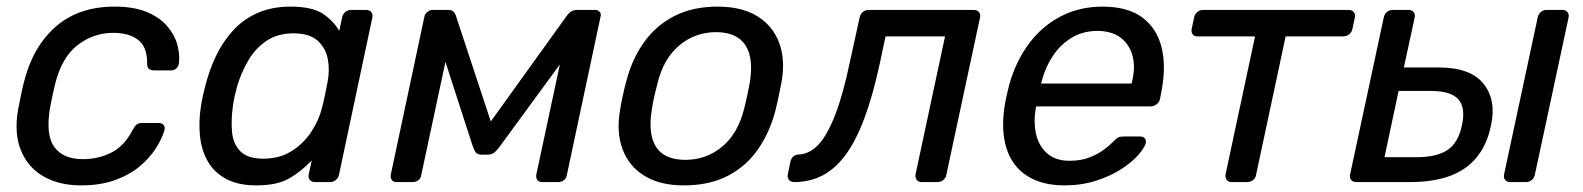

<svg xmlns="http://www.w3.org/2000/svg" viewBox="-20 -550 4783 580"><path d="M224.6 10Q158.4 10 111.1 -17.3Q63.8 -44.6 43 -96.4Q22.1 -148.3 34.8 -219.8Q37.8 -235 42.8 -259.8Q47.8 -284.6 51.8 -300Q78.3 -407.7 147.7 -468.9Q217.1 -530 326.1 -530Q384.8 -530 423.8 -513.6Q462.8 -497.2 485.2 -470.8Q507.6 -444.4 515.6 -415.2Q523.6 -386.1 520.6 -360.4Q519.6 -350.2 513.2 -343.8Q506.7 -337.4 497.4 -337.4H445.4Q435.2 -337.4 429.7 -342.1Q424.2 -346.8 424.4 -358.3Q425.3 -407.2 397.9 -429Q370.4 -450.8 322.1 -450.8Q262.6 -450.8 214.5 -413.9Q166.4 -377 146.2 -295Q142.1 -278.7 138.1 -259.2Q134.1 -239.6 131.2 -224.8Q117.3 -142.4 144.2 -105.8Q171 -69.2 230.6 -69.2Q277 -69.2 316.3 -89Q355.6 -108.7 380.8 -157.7Q387.6 -169.9 393.2 -174.2Q398.8 -178.5 408.9 -178.5H460.1Q469.5 -178.5 474.5 -172.1Q479.4 -165.7 476.4 -155.6Q469 -130.6 450.8 -102Q432.6 -73.3 402.4 -47.8Q372.2 -22.4 328.1 -6.2Q283.9 10 224.6 10Z M754.4 10Q699.3 10 663.2 -9.4Q627.1 -28.8 607.8 -62.4Q588.6 -96 584.1 -139.2Q579.6 -182.4 587.1 -229.9Q589.7 -246.4 592.8 -260.2Q595.9 -273.9 600.1 -290.2Q611.8 -337.1 631.9 -379.7Q652.1 -422.4 682.7 -456.5Q713.4 -490.6 756.8 -510.3Q800.3 -530 857.8 -530Q922.1 -530 954.8 -508.7Q987.4 -487.4 1004.8 -456.4L1013.4 -497.1Q1015.4 -507.3 1022.9 -513.6Q1030.4 -520 1040.6 -520H1086.1Q1096.2 -520 1101.5 -513.6Q1106.8 -507.3 1104.8 -497.1L1004.2 -22.9Q1002.2 -12.7 994.7 -6.4Q987.2 0 977.1 0H931.4Q921.2 0 915.9 -6.4Q910.6 -12.7 912.6 -22.9L921.7 -65.4Q890.9 -32.8 854.3 -11.4Q817.8 10 754.4 10ZM775.2 -70.7Q825.1 -70.7 861.5 -93.9Q897.9 -117.2 920.8 -152.5Q943.8 -187.9 952.8 -224.6Q957.2 -241.1 961.8 -263.3Q966.4 -285.5 969.4 -301.8Q976.5 -337.3 970.3 -371.1Q964 -404.8 939.5 -427.1Q914.9 -449.3 866.2 -449.3Q819 -449.3 785.5 -426.9Q751.9 -404.4 730.3 -367.9Q708.7 -331.3 696.2 -288.9Q692.2 -273.9 689 -260Q685.8 -246.1 683.8 -231.1Q677.7 -188.7 680.9 -152.1Q684 -115.6 706 -93.1Q728 -70.7 775.2 -70.7Z M1177.9 0Q1168.3 0 1163.8 -6Q1159.3 -12 1160.3 -21.6L1262.3 -500.8Q1264.3 -508.8 1271.7 -514.4Q1279.1 -520 1286.3 -520H1335.1Q1351.1 -520 1356.6 -504.1L1476.9 -139.8L1435.7 -145.6L1693.4 -504.1Q1705.9 -520 1721.3 -520H1778.2Q1786.4 -520 1791.4 -514.4Q1796.4 -508.8 1794.4 -500.8L1692.4 -21.6Q1691.4 -12 1683.9 -6Q1676.4 0 1666.6 0H1617.6Q1607.8 0 1603.3 -6Q1598.9 -12 1599.9 -21.6L1685.2 -420.5L1719.3 -421.1L1491 -109.1Q1484 -99.3 1475.4 -91Q1466.7 -82.8 1452.7 -82.8H1435.1Q1421.4 -82.8 1416.2 -90.9Q1411 -99.1 1407.8 -109.1L1311.8 -405.8L1334.6 -405.1L1252.6 -21.6Q1251.6 -12 1244.1 -6Q1236.6 0 1226.9 0Z M2045.8 10Q1973.4 10 1926.4 -19.1Q1879.4 -48.1 1860.5 -99.8Q1841.5 -151.4 1853.1 -217.1Q1855.3 -233.6 1861.1 -260.1Q1866.9 -286.6 1871.5 -302.9Q1888.4 -369.6 1924.3 -420.7Q1960.1 -471.9 2015.9 -500.9Q2071.7 -530 2147.3 -530Q2221.2 -530 2267.9 -500.9Q2314.6 -471.9 2333.7 -420.7Q2352.8 -369.6 2341 -302.9Q2337.8 -286.6 2332.4 -260.1Q2327 -233.6 2322.6 -217.1Q2305.9 -151.4 2270.3 -99.8Q2234.8 -48.1 2179.1 -19.1Q2123.3 10 2045.8 10ZM2050.3 -67.1Q2113.4 -67.1 2161.3 -106.8Q2209.2 -146.4 2228.1 -222.1Q2232.1 -237.1 2236.9 -260Q2241.7 -282.9 2244.5 -297.9Q2257.6 -374 2231.8 -413.4Q2205.9 -452.9 2142.8 -452.9Q2080.7 -452.9 2032.7 -413.4Q1984.7 -374 1966 -297.9Q1962 -282.9 1956.8 -260Q1951.6 -237.1 1949.6 -222.1Q1936.5 -146.4 1961.5 -106.8Q1986.6 -67.1 2050.3 -67.1Z M2378.7 0Q2368.5 0 2363.2 -6.8Q2357.9 -13.6 2359.9 -23.7L2367.6 -61.3Q2372.8 -82.5 2393.3 -83.4Q2424.6 -84.4 2451.7 -112.5Q2478.7 -140.6 2503.1 -203.4Q2527.4 -266.1 2548.6 -368.6L2576.8 -497.1Q2578.8 -507.3 2586.2 -513.6Q2593.7 -520 2603.9 -520H2921.7Q2931.9 -520 2937.2 -513.6Q2942.5 -507.3 2940.5 -497.1L2838.9 -22.9Q2837.7 -12.7 2829.8 -6.4Q2821.9 0 2811.7 0H2764.4Q2754.2 0 2749.3 -6.4Q2744.4 -12.7 2745.6 -22.9L2834.8 -440.1H2655.1L2637.7 -358.3Q2616.9 -261.8 2591.3 -193.3Q2565.8 -124.8 2534.4 -82.2Q2502.9 -39.6 2464.3 -19.8Q2425.7 0 2378.7 0Z M3195.5 10Q3127.2 10 3082.5 -18.9Q3037.8 -47.8 3020.7 -101.2Q3003.6 -154.6 3014.4 -227.3Q3016.3 -239.9 3020.7 -260.6Q3025.2 -281.3 3028.6 -293.6Q3048.6 -365 3088.4 -418.3Q3128.2 -471.6 3184.9 -500.8Q3241.6 -530 3310.3 -530Q3385.6 -530 3429.9 -497.8Q3474.2 -465.6 3488.9 -406.9Q3503.6 -348.3 3487.7 -269.4L3484.2 -251.6Q3482.2 -241.4 3473.8 -235Q3465.4 -228.6 3455.2 -228.6H3110.1Q3110.1 -228.4 3109.6 -225Q3109.1 -221.6 3108.3 -219.6Q3101.9 -179.3 3110.1 -143.8Q3118.3 -108.4 3143.7 -86.3Q3169.1 -64.3 3210.7 -64.3Q3246.7 -64.3 3273.3 -75.2Q3299.8 -86.2 3317 -99.6Q3334.2 -113.1 3341.2 -120.5Q3353 -132.7 3358.7 -135.2Q3364.4 -137.7 3375.6 -137.7H3424Q3433.2 -137.7 3438.2 -132.2Q3443.2 -126.6 3441 -117.4Q3436.8 -102.4 3417.7 -80.8Q3398.5 -59.2 3365.7 -38.2Q3332.9 -17.3 3289.7 -3.7Q3246.6 10 3195.5 10ZM3124.9 -297.6H3398.3L3399.1 -301Q3410.6 -345.7 3401.3 -380.9Q3392 -416 3365 -436.3Q3338 -456.6 3294.9 -456.6Q3251.9 -456.6 3217.8 -436.3Q3183.7 -416 3160.5 -380.9Q3137.2 -345.7 3125.7 -301Z M3700.9 0Q3690.7 0 3685.8 -6.4Q3680.9 -12.7 3682.1 -22.9L3771.3 -440.1H3597.6Q3587.4 -440.1 3582.7 -446.4Q3577.9 -452.8 3579.9 -463L3587.2 -497.1Q3589.2 -507.3 3596.7 -513.6Q3604.1 -520 3614.3 -520H4054.1Q4064.2 -520 4069.5 -513.6Q4074.8 -507.3 4072.8 -497.1L4065.5 -463Q4063.5 -452.8 4055.5 -446.4Q4047.6 -440.1 4037.4 -440.1H3863.7L3774.6 -22.9Q3773.4 -12.7 3765.6 -6.4Q3757.7 0 3747.5 0Z M4077.2 0Q4067 0 4061.7 -6.4Q4056.4 -12.7 4058.4 -22.9L4160.1 -497.1Q4162.1 -507.3 4169.5 -513.6Q4177 -520 4187.2 -520H4234.7Q4244.9 -520 4250.2 -513.6Q4255.5 -507.3 4253.5 -497.1L4220.8 -346.2H4326Q4421.9 -346.2 4461.3 -297.2Q4500.7 -248.2 4484.2 -171.8Q4472.2 -113 4440.9 -74.8Q4409.6 -36.7 4359.4 -18.3Q4309.3 0 4239.9 0ZM4162.3 -75.1H4259Q4319.6 -75.1 4352.3 -96.7Q4385.1 -118.2 4396.4 -171.8Q4407.7 -223.8 4385.8 -249.5Q4363.9 -275.3 4301.6 -275.3H4204.9ZM4542.2 0Q4532.1 0 4526.8 -6.4Q4521.5 -12.7 4523.5 -22.9L4625.1 -497.1Q4627.1 -507.3 4634.6 -513.6Q4642.1 -520 4652.2 -520H4699.6Q4709.8 -520 4715.1 -513.6Q4720.4 -507.3 4718.4 -497.1L4616.7 -22.9Q4614.7 -12.7 4607.3 -6.4Q4599.8 0 4589.6 0Z"/></svg>

Font: Rubik Light
Style: Italic
Weight: 300
Italic angle: -12°
Designer: Hubert and Fischer
Foundry: Hubert and Fischer
Version: Version 2.300;gftools[0.9.30]